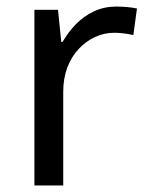

<svg xmlns="http://www.w3.org/2000/svg" viewBox="-20 -566 453 586"><path d="M335 -546Q350 -546 367.5 -544.5Q385 -543 398 -540L387 -459Q374 -462 358.5 -464Q343 -466 329 -466Q298 -466 270 -453Q242 -440 220 -416.5Q198 -393 185.5 -360Q173 -327 173 -286V0H85V-536H157L167 -438H171Q188 -468 212 -492.5Q236 -517 267 -531.5Q298 -546 335 -546Z"/></svg>

Font: Noto Sans Hebrew
Style: Regular
Weight: 400
Designer: Monotype Design Team
Foundry: Monotype Imaging Inc.
Version: Version 2.003;January 10, 2023;FontCreator 14.0.0.2877 64-bi